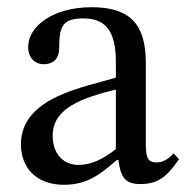

<svg xmlns="http://www.w3.org/2000/svg" viewBox="-20 -505 520 532"><path d="M308 -62C314 -18 324 5 368 5C419 5 443 -16 476 -64L461 -80C447 -65 433 -55 414 -55C393 -55 384 -63 384 -104V-331C384 -435 343 -485 234 -485C125 -485 58 -431 58 -375C58 -342 80 -327 100 -327C128 -327 144 -342 144 -373C144 -433 154 -454 211 -454C271 -454 301 -421 301 -334V-290C215 -263 38 -237 38 -105C38 -41 80 7 157 7C221 7 257 -21 304 -62ZM301 -92C267 -64 231 -48 198 -48C155 -48 126 -79 126 -129C126 -207 210 -234 301 -257Z"/></svg>

Font: STIX Two Math
Style: Regular
Weight: 400
Designer: Ross Mills, John Hudson & Paul Hanslow, Tiro Typeworks Ltd; with portions MicroPress Inc., with additions and correction
Foundry: Tiro Typeworks Ltd
Version: Version 2.02 b142